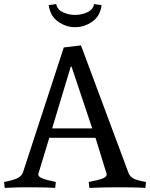

<svg xmlns="http://www.w3.org/2000/svg" viewBox="-20 -916 734 939"><path d="M3 3 0 -26Q47 -35 67 -45.5Q87 -56 93 -75L292 -684L376 -694L609 -69Q616 -52 632.5 -43Q649 -34 694 -26L691 3Q658 1 626 0.5Q594 0 558 0Q479 0 417 3L414 -26Q466 -36 484 -44Q502 -52 502 -64L447 -242H221L167 -64Q167 -52 186 -44Q205 -36 253 -26L250 3Q217 1 185 0.5Q153 0 117 0Q86 0 64 0.5Q42 1 3 3ZM235 -288H431L330 -590H326ZM218 -891 255 -896Q260 -869 288 -856Q316 -843 347 -843Q379 -843 407 -856Q435 -869 440 -896L477 -891Q470 -837 431 -810Q392 -783 347 -783Q303 -783 264.5 -810Q226 -837 218 -891Z"/></svg>

Font: Average
Style: Regular
Weight: 400
Designer: Eduardo Tunni
Foundry: Eduardo Rodriguez Tunni
Version: Version 1.003; ttfautohint (v1.8.4.7-5d5b)